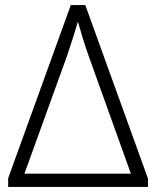

<svg xmlns="http://www.w3.org/2000/svg" viewBox="-20 -734 613 754"><path d="M315 -714 561 -33V0H12V-34L258 -714ZM494 -52 330 -509Q316 -548 304.5 -585.5Q293 -623 286 -649Q278 -622 267 -587Q256 -552 243 -514L76 -52Z"/></svg>

Font: BC Sans Light
Style: Regular
Weight: 300
Designer: Monotype Design Team
Foundry: Monotype Imaging Inc.
Version: Version 2.000;GOOG;noto-source:20170915:90ef993387c0